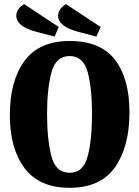

<svg xmlns="http://www.w3.org/2000/svg" viewBox="-20 -876 666 918"><path d="M599 -339Q599 -174 529.5 -76Q460 22 313 22Q168 22 97.5 -72Q27 -166 27 -326Q27 -489 97 -584.5Q167 -680 313 -680Q461 -680 530 -590Q599 -500 599 -339ZM420 -333Q420 -452 399.5 -530Q379 -608 313 -608Q247 -608 226 -529.5Q205 -451 205 -333Q205 -210 225.5 -130Q246 -50 313 -50Q379 -50 399.5 -130Q420 -210 420 -333ZM241 -701 150 -725Q58 -750 58 -801Q58 -818 68.5 -832.5Q79 -847 96 -856L261 -747ZM441 -701 350 -725Q258 -750 258 -801Q258 -818 268.5 -832.5Q279 -847 296 -856L461 -747Z"/></svg>

Font: Sansita
Style: Bold
Weight: 700
Designer: Pablo Cosgaya
Foundry: Omnibus-Type
Version: Version 1.006